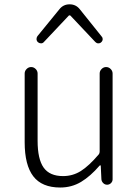

<svg xmlns="http://www.w3.org/2000/svg" viewBox="-20 -837 630 870"><path d="M252.9 12.7Q169.9 12.7 130.9 -38.1Q91.8 -88.9 91.8 -192.4V-503.9Q91.8 -515.6 100.6 -524.4Q109.4 -533.2 121.1 -533.2Q132.8 -533.2 141.6 -524.4Q150.4 -515.6 150.4 -503.9V-199.2Q150.4 -116.2 177.7 -77.6Q205.1 -39.1 265.6 -39.1Q309.6 -39.1 346.2 -62Q382.8 -85 427.7 -137.7Q431.6 -142.6 431.6 -150.4V-503.9Q431.6 -515.6 440.4 -524.4Q449.2 -533.2 460.9 -533.2Q472.7 -533.2 481.4 -524.4Q490.2 -515.6 490.2 -503.9V-24.4Q490.2 -14.6 482.9 -7.3Q475.6 0 465.3 0Q455.1 0 447.8 -7.3Q440.4 -14.6 439.5 -24.4L436.5 -86.9Q435.5 -87.9 434.1 -87.9Q432.6 -87.9 431.6 -86.9Q389.6 -38.1 347.2 -12.7Q304.7 12.7 252.9 12.7ZM152.3 -645.5Q145.5 -651.4 145.5 -660.2Q145.5 -667 149.4 -672.9L249 -794.9Q266.6 -817.4 295.4 -817.4Q324.2 -817.4 341.8 -794.9L440.4 -671.9Q445.3 -667 445.3 -660.2Q445.3 -651.4 438.5 -645.5Q433.6 -640.6 425.8 -640.6Q425.8 -640.6 424.8 -640.6Q418 -640.6 412.1 -646.5L298.8 -766.6Q296.9 -767.6 294.9 -767.6Q293 -767.6 292 -766.6L178.7 -646.5Q173.8 -640.6 166 -640.6Q158.2 -640.6 152.3 -645.5Z"/></svg>

Font: Gen Jyuu Gothic Light
Style: Regular
Weight: 200
Designer: [Source Han Sans]
Ryoko NISHIZUKA  (kana & ideographs); Paul D. Hunt (Latin, Greek & Cyrillic); Wenlong ZHANG  (bopomofo
Version: Version 1.002.20150607